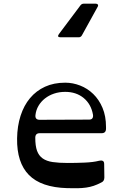

<svg xmlns="http://www.w3.org/2000/svg" viewBox="-20 -1010 670 1045"><path d="M465 -359Q478 -359 483 -366.5Q488 -374 486 -386Q476 -443 435.5 -476.5Q395 -510 335 -510Q302 -510 274 -500.5Q246 -491 224.5 -474Q203 -457 189.5 -434Q176 -411 173 -384Q170 -358 196 -358ZM557 -310Q557 -285 533 -285H196Q172 -285 172 -260Q172 -216 181.5 -189.5Q191 -163 212 -148Q233 -133 266.5 -128Q300 -123 349 -123Q394 -123 441 -125Q488 -127 519 -135Q531 -138 539 -134.5Q547 -131 547 -117L548 -44Q548 -23 530 -16Q509 -5 489.5 1.5Q470 8 448.5 11Q427 14 402 14.5Q377 15 346 14Q204 10 137.5 -57.5Q71 -125 73 -257Q74 -324 92 -380Q110 -436 143.5 -476Q177 -516 225 -538Q273 -560 335 -560Q376 -560 416 -544.5Q456 -529 487.5 -498.5Q519 -468 538 -423Q557 -378 557 -319ZM501 -990Q509 -990 512.5 -985Q516 -980 511 -972L426 -818Q420 -807 408 -807H310Q288 -807 301 -825L418 -981Q425 -990 436 -990Z"/></svg>

Font: OpenDyslexic 3
Style: Regular
Weight: 400
Designer: Abelardo Gonzalez
Version: Version 1.000;PS 001.001;hotconv 1.0.56